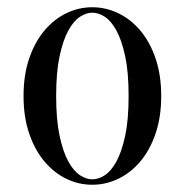

<svg xmlns="http://www.w3.org/2000/svg" viewBox="-20 -495 510 530"><path d="M235 -460Q218 -460 200.5 -448.5Q183 -437 168.5 -410.5Q154 -384 144.5 -340Q135 -296 135 -230Q135 -164 144.5 -120Q154 -76 168.5 -49.5Q183 -23 200.5 -11.5Q218 0 235 0Q252 0 269.5 -11.5Q287 -23 301.5 -49.5Q316 -76 325.5 -120Q335 -164 335 -230Q335 -296 325.5 -340Q316 -384 301.5 -410.5Q287 -437 269.5 -448.5Q252 -460 235 -460ZM235 -475Q272 -475 306.5 -458.5Q341 -442 367.5 -410.5Q394 -379 409.5 -333.5Q425 -288 425 -230Q425 -172 409.5 -126.5Q394 -81 367.5 -49.5Q341 -18 306.5 -1.5Q272 15 235 15Q197 15 163 -1.5Q129 -18 102.5 -49.5Q76 -81 60.5 -126.5Q45 -172 45 -230Q45 -288 60.5 -333.5Q76 -379 102.5 -410.5Q129 -442 163 -458.5Q197 -475 235 -475Z"/></svg>

Font: Oranienbaum
Style: Regular
Weight: 400
Designer: Oleg Pospelov and Jovanny Lemonad
Foundry: Oleg Pospelov and jovanny Lemonad
Version: Version 1.001; ttfautohint (v0.91) -l 8 -r 50 -G 200 -x 0 -w